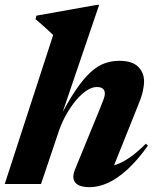

<svg xmlns="http://www.w3.org/2000/svg" viewBox="-34 -758 646 791"><path d="M210.5 -224 135 0H-14.5L185 -613.5Q176.5 -622 164.8 -632.8Q153 -643.5 139.8 -655.5Q126.5 -667.5 112.5 -679L116 -693.5L365 -738H374.5L212 -260.5L206.5 -262.5Q245 -338 277.5 -386Q310 -434 339.2 -460.5Q368.5 -487 397.2 -497.2Q426 -507.5 456.5 -507.5Q511 -507.5 535.2 -483Q559.5 -458.5 559.5 -423Q559.5 -404.5 554 -380.2Q548.5 -356 529.5 -310.5L422 -42.5L384.5 -71.5Q406.5 -70 432.2 -76Q458 -82 491 -102.8Q524 -123.5 567 -166L575.5 -158Q531.5 -96.5 489.8 -58.8Q448 -21 409.8 -4Q371.5 13 336 13Q291.5 13 276.2 -5.8Q261 -24.5 274.5 -58.5L372 -296.5Q387.5 -334 392.8 -348.8Q398 -363.5 398 -372Q398 -385.5 389.8 -392.5Q381.5 -399.5 365 -399.5Q344.5 -399.5 322.5 -384.8Q300.5 -370 279.2 -344.8Q258 -319.5 240.2 -288.2Q222.5 -257 210.5 -224Z"/></svg>

Font: Newsreader 60pt
Style: Bold Italic
Weight: 700
Italic angle: -17°
Designer: Hugues Gentile
Foundry: Production Type
Version: Version 1.003